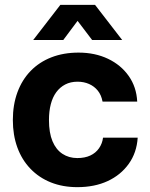

<svg xmlns="http://www.w3.org/2000/svg" viewBox="-20 -763 617 792"><path d="M299 9Q239 9 190 -10.5Q141 -30 105.5 -67Q70 -104 51.5 -155Q33 -206 33 -268Q33 -331 52 -382.5Q71 -434 106.5 -470.5Q142 -507 192 -526.5Q242 -546 304 -546Q372 -546 425.5 -520.5Q479 -495 511 -449.5Q543 -404 546 -344H403Q398 -371 383.5 -389Q369 -407 347.5 -416.5Q326 -426 300 -426Q271 -426 249 -414.5Q227 -403 212 -382.5Q197 -362 189.5 -333Q182 -304 182 -268Q182 -215 196.5 -180.5Q211 -146 237.5 -128.5Q264 -111 299 -111Q330 -111 352.5 -121.5Q375 -132 388.5 -151.5Q402 -171 405 -195H548Q544 -133 511 -87Q478 -41 424 -16Q370 9 299 9ZM117 -598 229 -743H372L484 -598H360L300 -677L241 -598Z"/></svg>

Font: Mona Sans ExtraLight
Style: Bold
Weight: 700
Version: Version 2.000